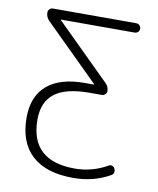

<svg xmlns="http://www.w3.org/2000/svg" viewBox="-83 -795 715 870"><g transform="rotate(10 274.0 -360.0)"><path d="M313 10Q188 10 123 -49.5Q58 -109 58 -223Q58 -321 117.5 -372Q177 -423 291 -423H332Q333 -423 333 -424L332 -426L84 -671Q68 -687 68 -708Q68 -717 74.5 -723.5Q81 -730 90 -730H473Q482 -730 488.5 -723.5Q495 -717 495 -708Q495 -699 488.5 -693Q482 -687 473 -687H135Q134 -687 134 -686L135 -684L383 -439Q398 -424 398 -404Q398 -396 391.5 -389.5Q385 -383 377 -383H321Q211 -383 159.5 -343.5Q108 -304 108 -223Q108 -33 313 -33Q392 -33 462 -73Q469 -78 477.5 -75Q486 -72 490 -64Q499 -42 480 -32Q405 10 313 10Z"/></g></svg>

Font: Rounded Mplus 1c Light
Style: Regular
Weight: 300
Version: Version 1.059.20150529